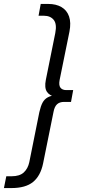

<svg xmlns="http://www.w3.org/2000/svg" viewBox="-90 -762 445 976"><path d="M-70 194 -58 134H-31Q10 134 31 114.5Q52 95 59 62L110 -192Q117 -223 126.5 -240.5Q136 -258 152.5 -267Q169 -276 194 -279L192 -270Q162 -275 148.5 -295.5Q135 -316 143 -356L191 -594Q200 -640 183 -661Q166 -682 133 -682H106L117 -742H155Q195 -742 222.5 -726Q250 -710 261 -678.5Q272 -647 263 -601L213 -355Q208 -328 217.5 -316Q227 -304 247 -304H282L271 -244H236Q213 -244 200 -232Q187 -220 182 -193L129 69Q116 132 78 163Q40 194 -32 194Z"/></svg>

Font: MOST Montserrat
Style: Italic
Weight: 400
Italic angle: -11.3°
Designer: Julieta Ulanovsky
Foundry: Julieta Ulanovsky
Version: Version 8.000;March 11, 2024;FontCreator 15.0.0.2926 64-bit